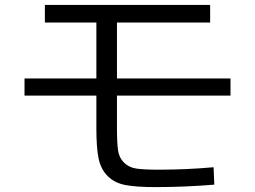

<svg xmlns="http://www.w3.org/2000/svg" viewBox="-20 -740 1040 783"><path d="M163 -720H837V-648H457V-420H920V-350H457V-218Q457 -157 461.5 -126.5Q466 -96 486 -76.5Q506 -57 536 -52.5Q566 -48 627 -48Q740 -48 851 -58L854 13Q734 23 613 23Q535 23 491 14.5Q447 6 419 -22Q391 -50 382 -94Q373 -138 373 -217V-350H80V-420H373V-648H163Z"/></svg>

Font: Mplus 1p
Style: Regular
Weight: 400
Version: Version 1.061